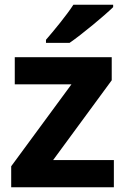

<svg xmlns="http://www.w3.org/2000/svg" viewBox="-20 -879 528 806"><path d="M455 -849V-859H288C259 -814 205 -749 173 -712V-699H272C323 -734 417 -812 455 -849ZM458 -93V-207H203L449 -542V-639H42V-525H280L27 -181V-93Z"/></svg>

Font: Noto Sans Telugu UI
Style: Bold
Weight: 700
Designer: Jelle Bosma - Monotype Design Team
Foundry: Monotype Imaging Inc.
Version: Version 2.005